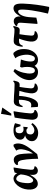

<svg xmlns="http://www.w3.org/2000/svg" viewBox="1360 -2108 976 3735"><g transform="rotate(-90 1847.5 -240.0)"><path d="M137 8.1Q117 8.1 96.2 -1.9Q75.5 -12 58.5 -34.6Q41.5 -57.3 32.9 -95.2Q24.3 -133.1 28.9 -187.9Q33.9 -248.1 54.8 -298.4Q75.6 -348.8 106.7 -386.2Q137.9 -423.6 173.4 -444.3Q208.9 -465 243 -465Q274.1 -465 302.4 -445.6Q330.6 -426.2 346.6 -391.7L358.1 -443.1L427.9 -462.1H458.1Q442.5 -379.1 430.6 -291.1Q418.6 -203 412.9 -129Q411.5 -99.1 418 -84.1Q424.5 -69 440.2 -63.7Q455.9 -58.4 479.9 -56.1L478 -34Q462.2 -13 438.8 -2.1Q415.4 8.9 399.9 8.9Q345.7 8.9 325.4 -31.6Q305 -72.1 317.4 -146.6Q287.4 -93.1 260.1 -58.7Q232.7 -24.2 203.2 -8.1Q173.6 8.1 137 8.1ZM209.1 -82Q220.7 -82 237.3 -95Q253.9 -108 271.3 -136.4Q288.7 -164.7 302.9 -211.3Q317.1 -257.9 323 -324Q310 -364.6 287.4 -387.8Q264.7 -411 235.1 -411Q223.2 -411 213.7 -404.8Q204.1 -398.6 195.1 -385.9Q184.4 -371.1 172.9 -337.2Q161.4 -303.2 155.1 -234.9Q147.6 -153.1 163.9 -117.6Q180.1 -82 209.1 -82Z M627.1 15Q627 -39 623.6 -98.3Q620.3 -157.5 614.5 -210.7Q608.8 -263.9 600.9 -299.9Q592.4 -343.1 577 -361.5Q561.6 -379.9 541.1 -379.9Q534.1 -379.9 527.3 -377.9Q520.5 -376 516.1 -374L503 -397.1Q513.7 -422.1 540.6 -441.1Q567.5 -460 605 -460Q651.2 -460 678.7 -427.1Q706.1 -394.2 716.1 -337Q722 -302.7 725.1 -259.6Q728.2 -216.4 729.8 -172Q731.4 -127.6 730.7 -87.5L741.1 -102Q762.7 -132.5 777.2 -168.5Q791.7 -204.5 800.4 -240.3Q809 -276 812.1 -304.1Q814.9 -333.9 807.9 -364Q800.9 -394.1 784.9 -411.1L870.9 -464H900.9Q917 -442 922.3 -410.1Q927.6 -378.3 921.9 -339.1Q914.1 -288.9 890.7 -243.7Q867.4 -198.5 837.8 -158.5Q808.2 -118.5 780 -83.1L717.9 -4Z M1126.1 15Q1082.9 15 1045.6 -0.3Q1008.4 -15.6 987.3 -45.8Q966.3 -75.9 969.9 -119.9Q973.3 -160.1 1003.8 -194.9Q1034.4 -229.6 1085.9 -239.6Q1040.3 -248.7 1017.7 -277.4Q995.1 -306 998.6 -341.5Q1003.5 -385.2 1028.8 -412.2Q1054.1 -439.2 1093.1 -452.1Q1132.1 -465 1176.1 -465Q1213.7 -465 1251.7 -457.5Q1289.7 -450 1319.1 -435.1L1291.2 -329H1261.1L1231.4 -416.2Q1225.6 -419 1213.4 -421.6Q1201.2 -424.1 1186.5 -424.1Q1155 -424.1 1140.9 -408.2Q1126.9 -392.2 1124.2 -359.5Q1121 -328.5 1130.6 -308.6Q1140.2 -288.7 1158.1 -278.9Q1175.9 -269.1 1195.9 -269.1Q1212.6 -269.1 1224.4 -271.1Q1236.2 -273 1249.6 -276L1242.4 -190H1220.9Q1213.7 -201 1201.7 -207.8Q1189.6 -214.5 1169.9 -213.9Q1138.1 -213.3 1121.2 -197.6Q1104.2 -182 1100.6 -144.7Q1097.7 -115 1109.4 -96Q1121.1 -77 1141.7 -67.9Q1162.2 -58.9 1183.6 -58.9Q1208.1 -58.9 1239.9 -75.1Q1271.7 -91.2 1297.9 -120L1321 -94.9Q1277.2 -37.4 1230.4 -11.2Q1183.6 15 1126.1 15Z M1478.1 8.9Q1426.6 8.9 1404.6 -27.4Q1382.5 -63.6 1387.1 -120.1Q1390.8 -163.5 1396.7 -217.6Q1402.6 -271.8 1410.6 -329.8Q1418.5 -387.9 1428.1 -442.1L1522.1 -462.1H1552Q1542.7 -407.7 1534.1 -351Q1525.5 -294.2 1519.5 -240.8Q1513.5 -187.4 1510.1 -142.1Q1508.1 -112.1 1514.9 -93.7Q1521.6 -75.2 1536.9 -66.6Q1552.1 -58 1576.1 -56L1573.9 -33Q1555.2 -14.8 1530.4 -2.9Q1505.6 8.9 1478.1 8.9ZM1466.2 -507.9 1501 -708 1624.1 -682.9 1504.1 -507.9Z M1634.9 5.9 1628 -127.1Q1639.8 -122.4 1649.8 -120.7Q1659.9 -119.1 1670.9 -119.1Q1702.1 -119.1 1720.2 -134.5Q1738.3 -149.9 1748.6 -177.4Q1758.9 -205 1765.9 -242.9Q1771.5 -273.4 1773.4 -304.5Q1775.4 -335.6 1774.9 -359.5Q1768.8 -359.9 1762.8 -359.9Q1756.9 -359.9 1751.1 -359.9Q1731.5 -359.9 1713.6 -355.6Q1695.6 -351.4 1680.9 -336Q1666.1 -320.6 1655.1 -288L1632.1 -288.9Q1637.1 -343.5 1649.1 -381.1Q1661 -418.8 1683.2 -438.9Q1705.5 -459 1739.1 -459Q1796.6 -459 1851.1 -455Q1905.6 -451 1960.6 -447.5Q2015.5 -444 2072 -444Q2094.7 -444 2107.9 -450.4Q2121 -456.8 2126 -470L2149.1 -461Q2140.2 -422 2131.6 -396.4Q2123 -370.8 2109.2 -358.3Q2095.5 -345.9 2072 -345.9Q2060.9 -345.9 2049 -345.9Q2037.1 -345.9 2024.1 -346.9Q2014.2 -287.5 2007.4 -232.1Q2000.5 -176.8 1997 -134.9Q1994.7 -102.5 2003.8 -85.1Q2012.9 -67.8 2034.4 -60.9Q2056 -54.1 2090 -52.1L2088.1 -29.1Q2068.1 -10.1 2044.1 -0.6Q2020 8.9 1996 8.9Q1965.1 8.9 1941.7 -8.4Q1918.4 -25.6 1907.3 -58.6Q1896.1 -91.6 1900.9 -138.9Q1906.3 -187.7 1918.3 -242Q1930.4 -296.3 1948 -350.1Q1923.1 -352.1 1898.3 -353.5Q1873.5 -354.9 1849.4 -355.9Q1848.6 -329 1845.3 -297.1Q1842 -265.1 1835 -227.9Q1828.4 -193 1816.7 -151.4Q1805 -109.9 1786.1 -72.4Q1767.2 -34.9 1739.8 -10.9Q1712.4 13 1674 13Q1662.7 13 1652.6 11.1Q1642.4 9.1 1634.9 5.9Z M2319.1 12Q2265.5 12 2227.6 -12.2Q2189.8 -36.4 2171.4 -80Q2153 -123.6 2158.9 -181.1Q2166.4 -254.4 2210.2 -328.5Q2254.1 -402.6 2329.1 -466.1L2374.1 -439Q2350 -405.2 2332.1 -364Q2314.1 -322.7 2303.1 -278.4Q2292 -234.1 2286.9 -190Q2283.2 -152 2286.9 -120Q2290.5 -88 2304.1 -68.6Q2317.7 -49.1 2343 -49.1Q2363.9 -49.1 2377.3 -60.9Q2390.7 -72.7 2398.7 -92.9Q2406.7 -113 2409.9 -138Q2413.9 -166.6 2414 -195.9Q2414.1 -225.3 2411 -253.1Q2407.9 -281 2402 -303L2414 -336L2558 -321Q2544.5 -285 2534.9 -248Q2525.4 -211 2520.9 -167Q2516.1 -121 2522.5 -95.4Q2528.9 -69.9 2543.5 -59.5Q2558.1 -49.1 2577 -49.1Q2606 -49.1 2623.9 -80.9Q2641.7 -112.6 2648.9 -166.9Q2653.4 -200 2650.4 -236.8Q2647.5 -273.5 2638.7 -309.8Q2629.9 -346 2615.3 -377.3Q2600.7 -408.5 2581.9 -429L2654.1 -466H2685Q2727.5 -424.5 2747.2 -364.1Q2766.9 -303.8 2759.1 -218.9Q2755.2 -173.3 2738.1 -131.6Q2720.9 -90 2693.1 -57.5Q2665.2 -25 2628.6 -6.5Q2591.9 12 2548 12Q2511.5 12 2482.2 -4.6Q2453 -21.3 2435.1 -53.5Q2413.4 -23 2386.6 -5.5Q2359.7 12 2319.1 12Z M3010.1 8.9Q2978.2 8.9 2953.1 -7.6Q2928 -24.1 2915.3 -56.8Q2902.6 -89.5 2907.1 -137.1Q2912.3 -186.7 2927.2 -243.4Q2942.1 -300.1 2963.8 -356.3Q2952.3 -357 2942.1 -357.5Q2932 -358 2924 -358Q2904.8 -358 2886.8 -353.8Q2868.9 -349.5 2853.9 -334.1Q2839 -318.8 2828 -286.1L2805 -287Q2810 -341.3 2822.1 -380Q2834.3 -418.8 2856.5 -439.8Q2878.8 -460.9 2912 -460.9Q2967.6 -460.9 3023.1 -453.4Q3078.5 -445.9 3133.1 -445.9Q3155.9 -445.9 3169.4 -452.3Q3183 -458.6 3188 -471.9L3211.1 -462.9Q3202.2 -423.9 3193.3 -397.3Q3184.4 -370.8 3170.5 -357.4Q3156.6 -344 3133.1 -344Q3116.5 -344 3094.5 -345.7Q3072.5 -347.4 3050.2 -349.1Q3039.9 -288.9 3032.8 -230.2Q3025.7 -171.5 3023.1 -126.1Q3020.1 -82.4 3038.6 -68.3Q3057.1 -54.1 3108.1 -52.1L3105.9 -29.1Q3084.4 -10.1 3059.7 -0.6Q3035 8.9 3010.1 8.9Z M3544 228 3451.1 206Q3468 139 3484.2 57.5Q3500.4 -24 3512.8 -106Q3525.1 -188 3528.1 -255Q3531.1 -304.9 3527.7 -330.7Q3524.2 -356.5 3515.2 -365.7Q3506.2 -374.9 3492 -374.9Q3479.1 -374.9 3462.8 -363.6Q3446.5 -352.4 3430.1 -327.9Q3413.6 -303.4 3400.9 -263.7Q3388.2 -224 3382.6 -167.7L3372 -20.1L3279.9 0H3250L3273.9 -325Q3276.6 -359.2 3260.9 -376.1Q3245.1 -393 3210.9 -395L3213.1 -418Q3229.8 -436.9 3253.4 -448.4Q3277.1 -460 3304 -460Q3338.7 -460 3359.3 -443.1Q3379.9 -426.1 3388.6 -399.4Q3397.4 -372.7 3395 -343L3394 -325.2Q3421.5 -378.5 3448.6 -409.1Q3475.7 -439.6 3502.1 -452.3Q3528.4 -465 3553.1 -465Q3609.1 -465 3629.5 -418.5Q3649.9 -372 3644.9 -268Q3639.9 -138 3621.9 -8.5Q3603.9 121 3580.9 228Z"/></g></svg>

Font: Ancizar Serif Light
Style: Italic
Weight: 300
Italic angle: -4°
Designer: Cesar Puertas, Viviana Monsalve, Julian Moncada, Julian Prieto, Jose Castro, Felipe Aragon, Mariel Hernandez, Sara Alarc
Version: Version 8.100